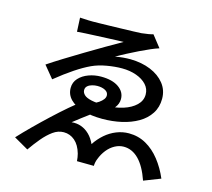

<svg xmlns="http://www.w3.org/2000/svg" viewBox="-116 -924 1232 1118"><g transform="rotate(15 500.0 -364.5)"><path d="M237 -767Q245 -767 258.5 -766Q272 -765 287 -764.5Q302 -764 314 -764Q323 -764 350.5 -764.5Q378 -765 415 -766Q452 -767 490.5 -768Q529 -769 560 -770Q591 -771 606 -772Q627 -774 646.5 -777.5Q666 -781 675 -784L730 -714Q710 -708 681 -695.5Q652 -683 619 -667Q586 -651 552.5 -633.5Q519 -616 492 -600Q516 -605 539 -607Q562 -609 584 -609Q652 -608 705.5 -586Q759 -564 790 -525Q821 -486 821 -434Q821 -383 796 -344.5Q771 -306 728 -281Q685 -256 630 -243.5Q575 -231 514 -231Q447 -231 396.5 -246Q346 -261 318 -289.5Q290 -318 290 -358Q290 -392 312.5 -416.5Q335 -441 370.5 -454Q406 -467 445 -467Q513 -467 551.5 -440Q590 -413 590 -370Q590 -341 570 -316.5Q550 -292 518 -275Q515 -274 504 -273Q493 -272 489 -270Q471 -259 445.5 -241Q420 -223 394 -202.5Q368 -182 347 -166Q379 -169 406 -159Q433 -149 455 -127.5Q477 -106 492 -73Q515 -108 545.5 -134.5Q576 -161 612.5 -175.5Q649 -190 687 -190Q744 -190 791 -163.5Q838 -137 875 -90Q912 -43 937 16L837 55Q809 -26 769 -66.5Q729 -107 678 -107Q651 -107 625 -93Q599 -79 579 -54Q559 -29 547 3Q543 12 540.5 24Q538 36 538 46L436 45Q435 33 433.5 22.5Q432 12 429 1Q415 -48 386 -73Q357 -98 319 -98Q285 -98 254.5 -76Q224 -54 195 -19.5Q166 15 139 54L52 4Q87 -34 130.5 -77Q174 -120 219.5 -162.5Q265 -205 307 -241Q349 -277 382 -300Q386 -301 396 -301Q406 -301 416 -301.5Q426 -302 430 -302Q455 -311 471.5 -322.5Q488 -334 496.5 -345.5Q505 -357 505 -369Q505 -388 486 -398.5Q467 -409 438 -409Q423 -409 406.5 -404.5Q390 -400 379.5 -390.5Q369 -381 369 -366Q369 -351 382 -338Q395 -325 427 -318Q459 -311 514 -311Q570 -311 617.5 -326Q665 -341 693.5 -368.5Q722 -396 722 -433Q722 -467 699 -492Q676 -517 637 -531Q598 -545 550 -545Q508 -545 459 -536.5Q410 -528 371 -510Q330 -491 280.5 -458Q231 -425 173 -378L113 -451Q150 -476 202.5 -508.5Q255 -541 312.5 -575.5Q370 -610 424 -641.5Q478 -673 519 -696Q508 -696 482 -695Q456 -694 423 -692.5Q390 -691 355.5 -689.5Q321 -688 290.5 -686.5Q260 -685 241 -683Z"/></g></svg>

Font: Noto Sans SC Medium
Style: Regular
Weight: 500
Designer: Ryoko NISHIZUKA  (kana, bopomofo & ideographs); Paul D. Hunt (Latin, Greek & Cyrillic); Sandoll Communications , Soo-you
Foundry: Adobe
Version: Version 2.004-H2;hotconv 1.0.118;makeotfexe 2.5.65603